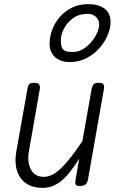

<svg xmlns="http://www.w3.org/2000/svg" viewBox="-20 -902 571 931"><path d="M187.5 9Q114 9 79.5 -39.5Q45 -88 59.5 -169.5L114 -476Q115 -482 119.5 -491.2Q124 -500.5 147.5 -500.5Q166.5 -500.5 170.8 -491Q175 -481.5 173.5 -473L120 -167.5Q111 -116 130 -80.2Q149 -44.5 192.5 -44.5Q234 -44.5 278 -88Q322 -131.5 379.5 -217.5L424.5 -472Q425.5 -477.5 430.8 -489Q436 -500.5 459 -500.5Q478.5 -500.5 482.2 -491.5Q486 -482.5 484.5 -474L407 -33.5Q405 -21.5 400.2 -14Q395.5 -6.5 387 -3.2Q378.5 0 365 0Q351 0 347.2 -7Q343.5 -14 346.5 -31L364 -132.5Q315.5 -55 275 -23Q234.5 9 187.5 9ZM317.5 -601Q290.5 -601 268.5 -611Q246.5 -621 233.5 -640.8Q220.5 -660.5 220.5 -689Q220.5 -724.5 233.5 -758.8Q246.5 -793 271 -820.8Q295.5 -848.5 330 -865.2Q364.5 -882 407 -882Q458 -882 487 -860Q516 -838 516 -795Q516 -765 502 -731.5Q488 -698 461.8 -668.2Q435.5 -638.5 399 -619.8Q362.5 -601 317.5 -601ZM333 -650Q367 -650 396 -672.8Q425 -695.5 443 -727Q461 -758.5 461 -784Q461 -805.5 445 -820.2Q429 -835 407 -835Q363.5 -835 334.2 -813.8Q305 -792.5 290 -762.8Q275 -733 275 -707.5Q275 -685.5 279.5 -673Q284 -660.5 296.5 -655.2Q309 -650 333 -650Z"/></svg>

Font: Edu AU VIC WA NT Hand
Style: Regular
Weight: 400
Designer: Tina and Corey Anderson, Eben Sorkin, Mirko Velimirovic
Foundry: Google for Education
Version: Version 1.001